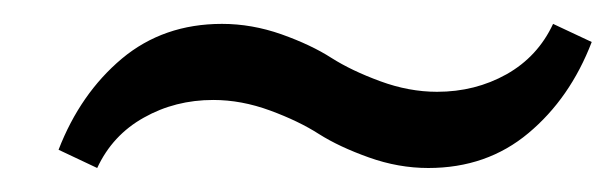

<svg xmlns="http://www.w3.org/2000/svg" viewBox="-20 -389 513 160"><path d="M336.9 -249Q312 -249 287.4 -257.8Q262.7 -266.6 245.8 -277.3Q229 -288.1 205.1 -296.9Q181.2 -305.7 157.7 -305.7Q126 -305.7 99.9 -291Q73.7 -276.4 61 -249L28.8 -264.2Q46.9 -311 81.5 -340.1Q116.2 -369.1 165 -369.1Q189.9 -369.1 214.6 -360.4Q239.3 -351.6 256.1 -340.8Q272.9 -330.1 296.9 -321.3Q320.8 -312.5 344.2 -312.5Q376 -312.5 402.1 -327.1Q428.2 -341.8 440.9 -369.1L473.1 -354Q455.1 -307.1 420.4 -278.1Q385.7 -249 336.9 -249Z"/></svg>

Font: Elstob ExtraBold
Style: Italic
Weight: 800
Italic angle: -20°
Designer: Peter S. Baker
Version: Version 1.015